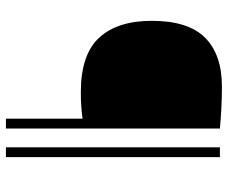

<svg xmlns="http://www.w3.org/2000/svg" viewBox="-82 -706 787 664"><g transform="rotate(90 312.0 -373.5)"><path d="M390 0V-265Q347.5 -259 299 -259Q168 -259 109.8 -322.5Q51.5 -386 51.5 -504.5Q51.5 -630.5 110 -688.8Q168.5 -747 278.5 -747Q318 -747 355 -745Q392 -743 424 -740V0ZM489 0V-740H523V0Z"/></g></svg>

Font: Encode Sans SemiExpanded SemiExpanded Thin
Style: Regular
Weight: 100
Width: 6
Designer: Multiple Designers
Foundry: Impallari Type
Version: Version 3.000; ttfautohint (v1.8.3) -l 8 -r 50 -G 200 -x 14 